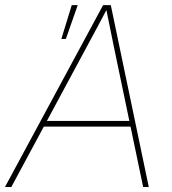

<svg xmlns="http://www.w3.org/2000/svg" viewBox="-35 -748 690 768"><path d="M-15.1 0 377.4 -727.5H408.2L560.1 0H537.6L419.9 -563.5Q412.1 -602.5 404.1 -641.6Q396 -680.7 388.2 -719.7H397Q376 -680.7 355.5 -641.6Q335 -602.5 313.5 -563.5L10.3 0ZM131.8 -241.7 135.7 -264.2H496.6L492.7 -241.7ZM210.4 -592.3 252 -727.5H275.9L228.5 -592.3Z"/></svg>

Font: Inter 16pt Thin
Style: Italic
Weight: 250
Italic angle: -9.3988°
Version: Version 4.001;git-66647c0bb